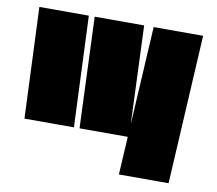

<svg xmlns="http://www.w3.org/2000/svg" viewBox="-71 -648 876 776"><g transform="rotate(10 367.5 -260.5)"><path d="M252 -111H49L30 -566H233ZM464 45 473 -111H275L257 -566H460L476 -163L499 -566H702L668 45Z"/></g></svg>

Font: ChangwonDangamAsac Bold
Style: Regular
Weight: 700
Designer: Choi Chi-young, Lee Youngbeen, Kim Jungjin, Yoon Jihee, Han Dohee
Foundry: YoonDesign Inc.
Version: Version 1.010;Build 20210623